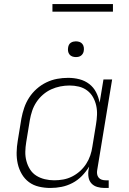

<svg xmlns="http://www.w3.org/2000/svg" viewBox="-20 -924 640 952"><path d="M229 8Q201 8 173 1.5Q145 -5 123.5 -21Q102 -37 88 -61Q74 -85 68 -112Q62 -139 62.5 -168Q63 -197 68 -226L86 -336Q91 -363 100 -389.5Q109 -416 124.5 -440Q140 -464 162 -483.5Q184 -503 210 -515.5Q236 -528 263 -533Q290 -538 318 -538Q347 -538 374 -531Q401 -524 422.5 -507.5Q444 -491 456.5 -466.5Q469 -442 474 -415L493 -530H536L462 -81Q460 -71 461.5 -61Q463 -51 469 -43.5Q475 -36 484.5 -33Q494 -30 504 -30H519V8H498Q480 8 462.5 3Q445 -2 433.5 -14.5Q422 -27 419 -45Q416 -63 419 -81L422 -98Q407 -73 386 -51.5Q365 -30 339 -16.5Q313 -3 285.5 2.5Q258 8 229 8Q229 8 229 8Q229 8 229 8ZM249 -30Q271 -30 293.5 -34Q316 -38 337 -48.5Q358 -59 376 -75Q394 -91 407 -111Q420 -131 427.5 -153Q435 -175 438 -197L456 -307Q460 -331 461 -354.5Q462 -378 457 -400.5Q452 -423 441 -442.5Q430 -462 412 -475.5Q394 -489 371.5 -494.5Q349 -500 325 -500Q302 -500 279 -495.5Q256 -491 234 -481Q212 -471 193 -454.5Q174 -438 160.5 -417.5Q147 -397 139.5 -374.5Q132 -352 128 -329L110 -219Q106 -195 105.5 -171.5Q105 -148 111 -125.5Q117 -103 129 -84Q141 -65 160 -53Q179 -41 202 -35.5Q225 -30 249 -30ZM356 -641Q347 -641 338.5 -644Q330 -647 324.5 -654Q319 -661 317.5 -670.5Q316 -680 318 -690Q319 -696 322 -702Q325 -708 331 -712Q337 -716 343.5 -717.5Q350 -719 356 -719Q366 -719 374.5 -716Q383 -713 388.5 -706Q394 -699 395.5 -689.5Q397 -680 395 -670Q394 -664 390.5 -658Q387 -652 381.5 -648Q376 -644 369.5 -642.5Q363 -641 356 -641ZM540 -866H240V-904H540Z"/></svg>

Font: Iosevka Curly XLtEx
Style: Italic
Weight: 200
Width: 7
Italic angle: -9°
Monospace: yes
Designer: Belleve Invis
Foundry: Belleve Invis
Version: Version 11.1.0; ttfautohint (v1.8.3)